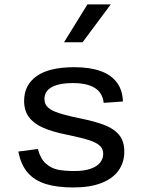

<svg xmlns="http://www.w3.org/2000/svg" viewBox="-20 -826 660 858"><path d="M529.3 -372.5 443.3 -366.3Q438.7 -410.5 404.3 -432.7Q370 -454.8 305.3 -454.8Q245.2 -454.8 211.9 -436.9Q178.7 -419 178.7 -383.5Q178.7 -363.3 190.6 -349.8Q202.5 -336.2 228.4 -326Q254.3 -315.8 302.3 -304.8Q327.5 -299.5 334.5 -297.8Q409.2 -282.7 451.1 -265.5Q493 -248.3 514.2 -220.7Q535.5 -193 535.5 -149Q535.5 -100.2 509.8 -64.1Q484.2 -28 433.2 -8.2Q382.3 11.7 308.2 11.7Q234.8 11.7 184.7 -3.8Q134.5 -19.2 103.9 -54.4Q73.3 -89.7 62 -148.8L149.2 -160.2Q160.3 -117.7 183.9 -96.1Q207.5 -74.5 237.3 -68.1Q267.2 -61.7 312.3 -61.7Q356.5 -61.7 385.4 -72Q414.3 -82.3 427.8 -99.8Q441.2 -117.2 441.2 -138.3Q441.2 -160.2 426.6 -174.2Q412 -188.2 380.6 -198.8Q349.2 -209.3 287.5 -222.3L275.8 -224.7Q211 -237.8 170.2 -256.3Q129.5 -274.8 108.7 -303.5Q87.8 -332.2 87.8 -375.2Q87.8 -446 143.7 -485.8Q199.5 -525.7 312.2 -525.7Q380.5 -525.7 428.2 -508.9Q476 -492.2 501.8 -458Q527.7 -423.8 529.3 -372.5ZM349 -637.2 474.8 -806.2H370.7L266.2 -637.2Z"/></svg>

Font: Monaspace Neon Var
Style: Regular
Weight: 400
Designer: Riley Cran and the Lettermatic Team
Version: Version 1.000 (Monaspace Neon Var)